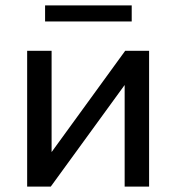

<svg xmlns="http://www.w3.org/2000/svg" viewBox="-20 -687 649 707"><path d="M80 -500H170V-127L441 -500H529V0H439V-374L167 0H80ZM146 -667H465V-608H146Z"/></svg>

Font: Moderustic
Style: Regular
Weight: 400
Designer: Tural Alisoy
Foundry: TAFT Foundry
Version: Version 2.120